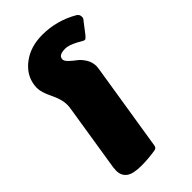

<svg xmlns="http://www.w3.org/2000/svg" viewBox="-240 -846 924 924"><g transform="rotate(-45 222.0 -383.5)"><path d="M36.7 -60.8Q36.7 -68.3 38.3 -83.3L92.5 -425Q95 -440 95 -452.5Q95 -488.3 71.7 -535.4Q48.3 -582.5 48.3 -612.5Q48.3 -618.3 50 -633.3Q59.2 -694.2 113.8 -734.6Q168.3 -775 247.5 -775Q345.8 -775 431.7 -725Q444.2 -716.7 444.2 -702.5V-697.5Q444.2 -694.2 442.1 -690.4Q440 -686.7 438.3 -685L436.7 -683.3L393.3 -626.7Q381.7 -612.5 375.8 -612.5Q369.2 -612.5 353.3 -622.5Q342.5 -630 319.2 -640Q295.8 -650 278.3 -650Q232.5 -650 232.5 -622.5Q232.5 -611.7 247.1 -597.5Q261.7 -583.3 279.2 -570.4Q296.7 -557.5 311.2 -534.6Q325.8 -511.7 325.8 -484.2Q325.8 -478.3 324.2 -466.7L252.5 -16.7Q250 -2.5 237.5 0Q187.5 8.3 140 8.3Q83.3 8.3 60 -9.6Q36.7 -27.5 36.7 -60.8Z"/></g></svg>

Font: BoonTook Mon
Style: Italic
Weight: 400
Italic angle: -9°
Designer: Sungsit Sawaiwan
Foundry: FontUni
Version: Version 3.0